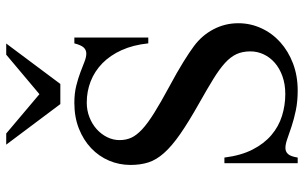

<svg xmlns="http://www.w3.org/2000/svg" viewBox="-194 -734 945 596"><g transform="rotate(-90 278.0 -436.5)"><path d="M503.4 -168.9Q503.4 -131.3 488 -97.7Q472.7 -64 444.8 -38.8Q417 -13.7 378.7 1Q340.3 15.6 294.4 15.6Q260.7 15.6 232.9 9.8Q205.1 3.9 183.1 -3.4Q161.1 -10.7 144.5 -16.6Q127.9 -22.5 116.2 -22.5Q104.5 -22.5 97.2 -14.2Q89.8 -5.9 86.4 15.6H68.8V-211.9H86.4Q92.8 -160.6 111.1 -124.8Q129.4 -88.9 156 -66.2Q182.6 -43.5 215.6 -33.2Q248.5 -22.9 283.7 -22.9Q314 -22.9 338.6 -31.7Q363.3 -40.5 380.4 -55.4Q397.5 -70.3 406.7 -89.8Q416 -109.4 416 -131.3Q416 -155.8 407.5 -174.3Q398.9 -192.9 379.9 -210.2Q360.8 -227.5 330.3 -246.3Q299.8 -265.1 256.3 -289.6Q197.3 -322.8 159.7 -348.9Q122.1 -375 100.6 -399.2Q79.1 -423.3 71.3 -448Q63.5 -472.7 63.5 -503.4Q63.5 -538.6 76.9 -570.1Q90.3 -601.6 115.5 -625.5Q140.6 -649.4 176.3 -663.6Q211.9 -677.7 256.3 -677.7Q285.2 -677.7 308.8 -671.9Q332.5 -666 351.1 -658.9Q369.6 -651.9 384 -646.2Q398.4 -640.6 409.2 -640.6Q420.4 -640.6 428 -648.7Q435.5 -656.7 440.9 -677.7H459V-448.2H440.9Q436 -495.1 419.9 -530.8Q403.8 -566.4 379.2 -590.6Q354.5 -614.7 323.2 -627Q292 -639.2 256.8 -639.2Q232.9 -639.2 211.7 -630.9Q190.4 -622.6 174.8 -608.6Q159.2 -594.7 149.9 -576.2Q140.6 -557.6 140.6 -537.1Q140.6 -517.6 147.9 -501.2Q155.3 -484.9 173.8 -467.5Q192.4 -450.2 224.4 -430.2Q256.3 -410.2 305.2 -383.8Q352.5 -358.4 383.5 -339.1Q414.6 -319.8 432.1 -306.6Q465.8 -281.7 484.6 -245.8Q503.4 -210 503.4 -168.9ZM314.9 -721.2H252.4L126.5 -889.2H161.1L283.2 -786.1L405.8 -889.2H440.4Z"/></g></svg>

Font: Doulos SIL Compact
Style: Regular
Weight: 400
Designer: Walt Agee, Victor Gaultney, Peter Martin, Debbi Hosken
Foundry: SIL International
Version: Version 4.110; 2011; Maintenance release ; LnSpcTght